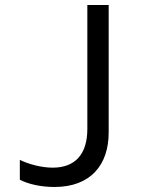

<svg xmlns="http://www.w3.org/2000/svg" viewBox="-20 -734 570 765"><path d="M197 11C340 11 413 -76 413 -206V-714H328V-220C328 -119 279 -66 190 -66C144 -66 94 -80 59 -97V-18C93 0 144 11 197 11Z"/></svg>

Font: Noto Sans Mono Condensed
Style: Regular
Weight: 400
Width: 3
Designer: Monotype Design Team
Foundry: Monotype Imaging Inc.
Version: Version 2.014